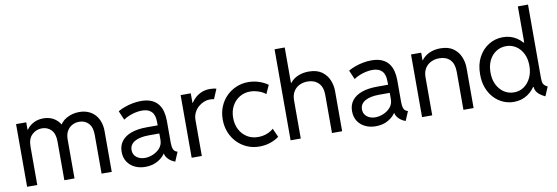

<svg xmlns="http://www.w3.org/2000/svg" viewBox="-56 -1153 4532 1562"><g transform="rotate(-10 2210.5 -372.0)"><path d="M67.4 0V-517.6H151.4V-456.1H167L130.9 -410.2Q149.4 -464.4 192.6 -494.9Q235.8 -525.4 293 -525.4Q351.6 -525.4 391.8 -495.1Q432.1 -464.8 445.3 -418L407.2 -452.1H460.9L415 -418Q436.5 -472.2 484.6 -498.8Q532.7 -525.4 588.9 -525.4Q632.3 -525.4 665.5 -511Q698.7 -496.6 721.2 -470.9Q743.7 -445.3 755.1 -411.1Q766.6 -377 766.6 -337.9V0H682.6V-320.3Q682.6 -383.3 653.1 -415.3Q623.5 -447.3 575.2 -447.3Q544.4 -447.3 518.1 -433.3Q491.7 -419.4 475.3 -391.4Q459 -363.3 459 -320.3V0H375V-320.3Q375 -383.3 345 -415.3Q314.9 -447.3 266.6 -447.3Q220.7 -447.3 186 -414.8Q151.4 -382.3 151.4 -316.4V0Z M1043.9 7.8Q996.1 7.8 957.5 -10.7Q918.9 -29.3 896.5 -63.7Q874 -98.1 874 -146.5Q874 -197.8 901.9 -233.9Q929.7 -270 982.4 -288.8Q1035.2 -307.6 1110.4 -307.6H1217.8V-240.2H1116.2Q1039.6 -240.2 997.8 -215.8Q956.1 -191.4 956.1 -146.5Q956.1 -120.6 969.2 -102.3Q982.4 -84 1004.6 -74.2Q1026.9 -64.5 1053.7 -64.5Q1085.9 -64.5 1120.4 -78.9Q1154.8 -93.3 1178.5 -120.8Q1202.1 -148.4 1202.1 -188.5V-242.2L1200.2 -272.5V-330.1Q1200.2 -342.8 1198.2 -362.5Q1196.3 -382.3 1186.8 -401.9Q1177.2 -421.4 1154.8 -434.8Q1132.3 -448.2 1091.8 -448.2Q1067.9 -448.2 1040.3 -442.1Q1012.7 -436 986.6 -425.3Q960.4 -414.6 940.4 -400.4L908.2 -475.6Q934.1 -490.7 966.1 -502.2Q998 -513.7 1032.5 -520Q1066.9 -526.4 1099.6 -526.4Q1152.3 -526.4 1187.3 -510.7Q1222.2 -495.1 1242.7 -467.8Q1263.2 -440.4 1271.7 -405.5Q1280.3 -370.6 1280.3 -332V-150.4Q1280.3 -117.7 1287.4 -98.6Q1294.4 -79.6 1312.5 -72.3L1322.3 -68.4L1290 7.8L1276.4 2Q1249 -9.8 1229.5 -32.7Q1210 -55.7 1210 -78.1L1226.6 -72.3H1194.3L1215.8 -85.9Q1196.8 -47.4 1151.1 -19.8Q1105.5 7.8 1043.9 7.8Z M1426.8 0V-517.6H1510.7V-438.5H1524.4L1496.1 -406.2Q1510.3 -438.5 1534.4 -465.6Q1558.6 -492.7 1592.5 -509Q1626.5 -525.4 1669.9 -525.4Q1687 -525.4 1701.9 -523.2Q1716.8 -521 1722.7 -518.6L1688.5 -437.5Q1685.5 -439 1675.3 -440.2Q1665 -441.4 1652.3 -441.4Q1629.9 -441.4 1605.2 -431.6Q1580.6 -421.9 1559.1 -403.3Q1537.6 -384.8 1524.2 -357.7Q1510.7 -330.6 1510.7 -295.9V0Z M1987.3 5.9Q1932.6 5.9 1885.7 -14.4Q1838.9 -34.7 1803.7 -71Q1768.6 -107.4 1749 -156.2Q1729.5 -205.1 1729.5 -261.7Q1729.5 -320.3 1749.8 -368.9Q1770 -417.5 1805.7 -452.6Q1841.3 -487.8 1887.5 -507.1Q1933.6 -526.4 1985.4 -526.4Q2030.8 -526.4 2073.5 -512.5Q2116.2 -498.5 2147.5 -475.6L2115.2 -404.3Q2100.6 -417.5 2079.1 -427.2Q2057.6 -437 2033.4 -442.6Q2009.3 -448.2 1987.3 -448.2Q1940.4 -448.2 1901.4 -425Q1862.3 -401.9 1838.9 -359.4Q1815.4 -316.9 1815.4 -259.8Q1815.4 -206.1 1837.6 -163.6Q1859.9 -121.1 1899.2 -96.7Q1938.5 -72.3 1989.3 -72.3Q2028.8 -72.3 2062.7 -85.4Q2096.7 -98.6 2117.2 -118.2L2149.4 -45.9Q2121.1 -23.9 2079.1 -9Q2037.1 5.9 1987.3 5.9Z M2244.1 0V-752H2328.1V-458H2347.7L2309.6 -419.9Q2321.8 -453.1 2347.4 -476.8Q2373 -500.5 2408.4 -512.9Q2443.8 -525.4 2485.4 -525.4Q2552.7 -525.4 2593.3 -496.1Q2633.8 -466.8 2651.9 -422.4Q2669.9 -377.9 2669.9 -332V0H2585.9V-314.5Q2585.9 -380.4 2551.8 -413.8Q2517.6 -447.3 2461.9 -447.3Q2424.8 -447.3 2394.5 -432.4Q2364.3 -417.5 2346.2 -387.9Q2328.1 -358.4 2328.1 -314.5V0Z M2947.3 7.8Q2899.4 7.8 2860.8 -10.7Q2822.3 -29.3 2799.8 -63.7Q2777.3 -98.1 2777.3 -146.5Q2777.3 -197.8 2805.2 -233.9Q2833 -270 2885.7 -288.8Q2938.5 -307.6 3013.7 -307.6H3121.1V-240.2H3019.5Q2942.9 -240.2 2901.1 -215.8Q2859.4 -191.4 2859.4 -146.5Q2859.4 -120.6 2872.6 -102.3Q2885.7 -84 2908 -74.2Q2930.2 -64.5 2957 -64.5Q2989.3 -64.5 3023.7 -78.9Q3058.1 -93.3 3081.8 -120.8Q3105.5 -148.4 3105.5 -188.5V-242.2L3103.5 -272.5V-330.1Q3103.5 -342.8 3101.6 -362.5Q3099.6 -382.3 3090.1 -401.9Q3080.6 -421.4 3058.1 -434.8Q3035.6 -448.2 2995.1 -448.2Q2971.2 -448.2 2943.6 -442.1Q2916 -436 2889.9 -425.3Q2863.8 -414.6 2843.8 -400.4L2811.5 -475.6Q2837.4 -490.7 2869.4 -502.2Q2901.4 -513.7 2935.8 -520Q2970.2 -526.4 3002.9 -526.4Q3055.7 -526.4 3090.6 -510.7Q3125.5 -495.1 3146 -467.8Q3166.5 -440.4 3175 -405.5Q3183.6 -370.6 3183.6 -332V-150.4Q3183.6 -117.7 3190.7 -98.6Q3197.8 -79.6 3215.8 -72.3L3225.6 -68.4L3193.4 7.8L3179.7 2Q3152.3 -9.8 3132.8 -32.7Q3113.3 -55.7 3113.3 -78.1L3129.9 -72.3H3097.7L3119.1 -85.9Q3100.1 -47.4 3054.4 -19.8Q3008.8 7.8 2947.3 7.8Z M3330.1 0V-517.6H3414.1V-454.1H3433.6L3397.5 -418Q3410.6 -453.1 3436.5 -477.1Q3462.4 -501 3497.6 -513.2Q3532.7 -525.4 3573.2 -525.4Q3638.7 -525.4 3679 -496.6Q3719.2 -467.8 3737.5 -423.3Q3755.9 -378.9 3755.9 -332V0H3671.9V-314.5Q3671.9 -380.4 3639.4 -413.8Q3606.9 -447.3 3549.8 -447.3Q3511.7 -447.3 3481 -431.9Q3450.2 -416.5 3432.1 -387Q3414.1 -357.4 3414.1 -314.5V0Z M4347.7 7.8Q4317.9 -6.3 4299.8 -21.5Q4281.7 -36.6 4273.7 -54.7Q4265.6 -72.8 4265.6 -95.7L4289.1 -84H4241.2L4267.6 -141.6V-402.3L4243.2 -454.1H4253.9V-752H4337.9V-143.6Q4337.9 -111.3 4346.2 -95.7Q4354.5 -80.1 4379.9 -68.4ZM4088.9 7.8Q4041.5 7.8 3999.3 -11Q3957 -29.8 3924.6 -64.9Q3892.1 -100.1 3873.5 -149.4Q3855 -198.7 3855.5 -259.8Q3855 -341.8 3887.2 -401.6Q3919.4 -461.4 3972.7 -493.9Q4025.9 -526.4 4088.9 -526.4Q4153.8 -526.4 4204.3 -492.7Q4254.9 -459 4283.9 -398.9Q4313 -338.9 4313.5 -259.8Q4313 -182.1 4283.9 -121.6Q4254.9 -61 4204.3 -26.6Q4153.8 7.8 4088.9 7.8ZM4103.5 -68.4Q4149.4 -68.4 4185.3 -93.5Q4221.2 -118.7 4241.9 -161.9Q4262.7 -205.1 4262.7 -259.8Q4262.7 -318.8 4241 -361.6Q4219.2 -404.3 4183.1 -427.2Q4147 -450.2 4103.5 -450.2Q4056.2 -450.2 4019.3 -426Q3982.4 -401.9 3961.7 -358.9Q3940.9 -315.9 3941.4 -259.8Q3940.9 -205.1 3961.7 -161.9Q3982.4 -118.7 4019.3 -93.5Q4056.2 -68.4 4103.5 -68.4Z"/></g></svg>

Font: Reddit Sans
Style: Regular
Weight: 400
Designer: Stephen Hutchings
Foundry: Reddit
Version: Version 1.014